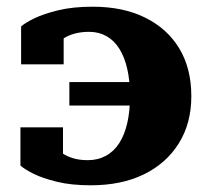

<svg xmlns="http://www.w3.org/2000/svg" viewBox="-20 -543 622 573"><path d="M397 -228H187V-298H397ZM251 10Q193 10 150 -0.5Q107 -11 80 -24.5Q53 -38 41 -49V-163H168V-54Q155 -56 147.5 -62Q140 -68 136.5 -77Q133 -86 135 -95Q137 -104 143 -110Q151 -96 165.5 -86Q180 -76 199 -70.5Q218 -65 242 -65Q272 -65 296 -78Q320 -91 336 -116Q352 -141 360 -176.5Q368 -212 368 -256Q368 -301 360 -336.5Q352 -372 336.5 -397Q321 -422 298 -435Q275 -448 246 -448Q222 -448 202 -442.5Q182 -437 168 -427Q154 -417 145 -403Q139 -409 137.5 -418Q136 -427 139 -436Q142 -445 149.5 -451Q157 -457 170 -459V-351H43V-464Q55 -475 83 -488.5Q111 -502 154.5 -512.5Q198 -523 257 -523Q347 -523 413 -490.5Q479 -458 515 -398.5Q551 -339 551 -256Q551 -175 513.5 -115Q476 -55 409 -22.5Q342 10 251 10Z"/></svg>

Font: Roboto Serif 36pt
Style: Bold
Weight: 700
Version: Version 1.008